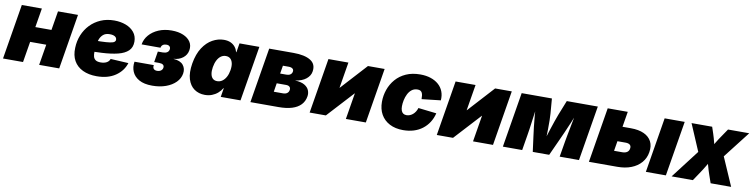

<svg xmlns="http://www.w3.org/2000/svg" viewBox="-17 -1193 7244 1850"><g transform="rotate(10 3605.0 -268.0)"><path d="M473.6 -352.1 449.2 -203.1H175.8L200.2 -352.1ZM289.1 -539.1 199.7 0H3.9L92.8 -539.1ZM642.6 -539.1 553.7 0H357.4L446.8 -539.1Z M920.9 11.7Q841.8 11.7 784.2 -15.9Q726.6 -43.5 697 -95.9Q667.5 -148.4 670.9 -222.7Q672.9 -289.1 696.8 -347.7Q720.7 -406.2 763.4 -450.9Q806.2 -495.6 865.2 -521.2Q924.3 -546.9 997.1 -546.9Q1059.1 -546.9 1110.4 -527.6Q1161.6 -508.3 1192.1 -470.7Q1222.7 -433.1 1222.7 -378.9Q1222.7 -322.3 1187.7 -289.1Q1152.8 -255.9 1087.6 -239.7Q1022.5 -223.6 931.4 -219Q840.3 -214.4 727.5 -214.4L745.6 -323.2Q842.8 -323.2 902.1 -325Q961.4 -326.7 992.4 -331.5Q1023.4 -336.4 1034.4 -345Q1045.4 -353.5 1045.4 -366.2Q1045.4 -386.7 1027.6 -397.9Q1009.8 -409.2 976.6 -409.2Q936 -409.2 912.6 -388.7Q889.2 -368.2 878.4 -336.9Q867.7 -305.7 864.3 -273.4Q860.8 -241.2 860.4 -217.8Q858.9 -190.9 864.5 -170.2Q870.1 -149.4 887 -137.7Q903.8 -126 936.5 -126Q971.2 -126 994.9 -138.9Q1018.6 -151.9 1025.9 -175.8L1201.2 -166Q1176.3 -86.4 1103.5 -37.4Q1030.8 11.7 920.9 11.7Z M1463.9 8.3Q1383.8 8.3 1335 -19.3Q1286.1 -46.9 1267.1 -91.8Q1248 -136.7 1256.8 -189.5H1445.8Q1441.4 -166 1452.1 -153.3Q1462.9 -140.6 1486.3 -140.6Q1501.5 -140.6 1513.2 -145.5Q1524.9 -150.4 1532 -159.2Q1539.1 -168 1541 -178.7Q1544.4 -199.2 1531.5 -209.2Q1518.6 -219.2 1492.7 -219.2H1444.3L1461.4 -324.7H1509.8Q1535.6 -324.7 1551.8 -335Q1567.9 -345.2 1571.3 -365.7Q1573.7 -382.8 1563.5 -393.8Q1553.2 -404.8 1532.2 -404.8Q1510.3 -404.8 1496.6 -394.5Q1482.9 -384.3 1480 -365.7H1295.4Q1303.7 -417.5 1339.1 -458.5Q1374.5 -499.5 1430.7 -523.7Q1486.8 -547.9 1558.6 -547.9Q1625 -547.9 1672.6 -527.6Q1720.2 -507.3 1743.2 -471.9Q1766.1 -436.5 1758.3 -389.2Q1750.5 -342.8 1712.9 -314Q1675.3 -285.2 1624 -282.7V-281.2Q1690.4 -276.4 1718.5 -241.5Q1746.6 -206.5 1738.3 -157.7Q1730.5 -109.4 1693.1 -71.8Q1655.8 -34.2 1596.7 -12.9Q1537.6 8.3 1463.9 8.3Z M1979 7.8Q1918.9 7.8 1875 -23.2Q1831.1 -54.2 1812 -116Q1793 -177.7 1808.1 -269.5Q1824.2 -364.3 1864.5 -425.8Q1904.8 -487.3 1959 -517.1Q2013.2 -546.9 2069.8 -546.9Q2108.9 -546.9 2136.2 -534.2Q2163.6 -521.5 2180.9 -499.5Q2198.2 -477.5 2205.1 -450.2H2208L2222.7 -539.1H2417L2327.6 0H2134.3L2148.4 -86.9H2145Q2128.9 -59.1 2104.2 -37.8Q2079.6 -16.6 2048.1 -4.4Q2016.6 7.8 1979 7.8ZM2073.2 -143.1Q2100.6 -143.1 2122.8 -158.7Q2145 -174.3 2160.4 -202.6Q2175.8 -231 2182.1 -269.5Q2188.5 -309.1 2182.4 -337.4Q2176.3 -365.7 2159.2 -381.1Q2142.1 -396.5 2114.7 -396.5Q2088.4 -396.5 2066.9 -381.1Q2045.4 -365.7 2030.8 -337.4Q2016.1 -309.1 2009.3 -269.5Q2002.9 -230.5 2008.3 -201.9Q2013.7 -173.3 2030 -158.2Q2046.4 -143.1 2073.2 -143.1Z M2424.3 0 2513.2 -539.1H2751.5Q2861.3 -539.1 2918.7 -503.2Q2976.1 -467.3 2963.4 -393.1Q2957 -352.1 2918.7 -320.8Q2880.4 -289.6 2812 -279.8Q2871.6 -277.3 2904.8 -257.8Q2938 -238.3 2949.7 -209.2Q2961.4 -180.2 2956.1 -149.4Q2948.2 -100.6 2916.5 -67.1Q2884.8 -33.7 2830.6 -16.8Q2776.4 0 2699.7 0ZM2628.9 -137.7H2719.7Q2743.7 -137.7 2758.8 -148.7Q2773.9 -159.7 2777.3 -179.7Q2780.8 -199.7 2769.3 -211.2Q2757.8 -222.7 2733.9 -222.7H2642.6ZM2658.7 -320.8H2721.2Q2744.1 -320.8 2758.8 -331.3Q2773.4 -341.8 2776.4 -359.9Q2779.8 -378.9 2766.8 -389.4Q2753.9 -399.9 2728.5 -399.9H2671.9Z M3553.7 0H3358.4L3400.9 -257.3H3398.9L3162.6 0H3003.9L3092.8 -539.1H3288.1L3246.1 -285.6H3248L3479.5 -539.1H3642.6Z M3919.4 10.3Q3842.3 10.3 3786.6 -18.8Q3731 -47.9 3701.4 -100.1Q3671.9 -152.3 3671.9 -222.7Q3671.9 -284.7 3692.1 -342.8Q3712.4 -400.9 3752.4 -447Q3792.5 -493.2 3852.3 -520Q3912.1 -546.9 3991.7 -546.9Q4047.9 -546.9 4093 -532Q4138.2 -517.1 4169.9 -489.5Q4201.7 -461.9 4217 -422.9Q4232.4 -383.8 4228.5 -335.4L4043.5 -314.5Q4043.5 -334.5 4041.5 -350.1Q4039.6 -365.7 4033.7 -377Q4027.8 -388.2 4017.3 -393.8Q4006.8 -399.4 3990.7 -399.4Q3957.5 -399.4 3934.3 -381.6Q3911.1 -363.8 3896.7 -335Q3882.3 -306.2 3875.7 -274.2Q3869.1 -242.2 3869.1 -214.4Q3869.1 -189.5 3875.5 -172.1Q3881.8 -154.8 3894.8 -146Q3907.7 -137.2 3926.8 -137.2Q3943.4 -137.2 3959 -143.3Q3974.6 -149.4 3988 -160.6Q4001.5 -171.9 4012 -188.2Q4022.5 -204.6 4028.8 -225.1L4207 -204.6Q4194.8 -154.8 4169.7 -115.5Q4144.5 -76.2 4107.7 -47.9Q4070.8 -19.5 4023.4 -4.6Q3976.1 10.3 3919.4 10.3Z M4797.9 0H4602.5L4645 -257.3H4643.1L4406.7 0H4248L4336.9 -539.1H4532.2L4490.2 -285.6H4492.2L4723.6 -539.1H4886.7Z M4894.5 0 4983.4 -539.1H5279.3L5291 -394.5Q5293.5 -368.2 5293.9 -327.1Q5294.4 -286.1 5293.7 -239.5Q5293 -192.9 5291.5 -149.2Q5290 -105.5 5288.1 -73.2H5263.2Q5271.5 -105 5284.9 -148.7Q5298.3 -192.4 5313.5 -239.3Q5328.6 -286.1 5342.8 -327.1Q5356.9 -368.2 5367.2 -394.5L5424.8 -539.1H5728.5L5639.2 0H5450.2L5475.6 -150.9Q5479.5 -174.3 5486.6 -211.4Q5493.7 -248.5 5502.2 -292.2Q5510.7 -335.9 5519 -379.6Q5527.3 -423.3 5533.2 -460H5545.9Q5527.3 -405.8 5502.9 -347.2Q5478.5 -288.6 5455.3 -236.8Q5432.1 -185.1 5416.5 -150.9L5347.7 0H5187L5167 -150.9Q5162.1 -187.5 5155.8 -240Q5149.4 -292.5 5144.8 -350.3Q5140.1 -408.2 5139.6 -460H5152.8Q5147 -423.3 5140.9 -379.6Q5134.8 -335.9 5128.9 -292.2Q5123 -248.5 5117.9 -211.4Q5112.8 -174.3 5108.4 -150.9L5083.5 0Z M5913.6 -388.7H6078.1Q6155.3 -388.7 6206.8 -365Q6258.3 -341.3 6281 -297.4Q6303.7 -253.4 6293.5 -192.4Q6284.2 -133.3 6246.8 -89.8Q6209.5 -46.4 6150.1 -23.2Q6090.8 0 6013.7 0H5736.3L5825.2 -539.1H6021.5L5956.5 -146.5H6036.6Q6065.9 -146.5 6083.7 -158.7Q6101.6 -170.9 6105 -193.8Q6109.4 -217.8 6095.7 -230.5Q6082 -243.2 6052.2 -243.2H5889.2ZM6293.5 0 6382.3 -539.1H6578.6L6489.3 0Z M6545.4 0 6808.6 -343.8 6785.6 -210.4 6645.5 -539.1H6847.2L6868.7 -474.6Q6882.3 -433.6 6892.6 -390.6Q6902.8 -347.7 6913.6 -306.6H6853Q6877.9 -347.2 6903.8 -390.4Q6929.7 -433.6 6958.5 -474.6L7002.4 -539.1H7210L6955.1 -210.9L6978 -343.8L7127.9 0H6927.2L6900.4 -77.1Q6885.7 -118.7 6874.3 -162.1Q6862.8 -205.6 6850.6 -246.1H6908.7Q6884.3 -205.6 6858.9 -162.1Q6833.5 -118.7 6805.2 -77.1L6753.4 0Z"/></g></svg>

Font: Inter 18pt Black
Style: Italic
Weight: 900
Italic angle: -9.3988°
Designer: Rasmus Andersson
Foundry: rsms
Version: Version 4.001;git-66647c0bb